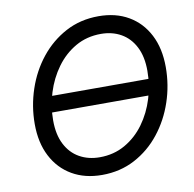

<svg xmlns="http://www.w3.org/2000/svg" viewBox="-82 -822 926 915"><g transform="rotate(-10 380.5 -364.0)"><path d="M643.6 -402.3 640.6 -324.2H140.6L143.6 -402.3ZM339.8 10.3Q256.8 10.3 195.1 -25.6Q133.3 -61.5 99.1 -127.7Q64.9 -193.8 64.9 -284.2Q64.9 -370.6 92.3 -451.9Q119.6 -533.2 170.9 -597.4Q222.2 -661.6 293.5 -699.7Q364.7 -737.8 453.1 -737.8Q536.1 -737.8 597.7 -701.9Q659.2 -666 693.1 -600.1Q727.1 -534.2 727.1 -443.4Q727.1 -356.4 699.7 -275.4Q672.4 -194.3 621.3 -129.9Q570.3 -65.4 499 -27.6Q427.7 10.3 339.8 10.3ZM343.3 -74.7Q411.6 -74.7 466.3 -106Q521 -137.2 559.3 -189.9Q597.7 -242.7 617.7 -307.9Q637.7 -373 637.7 -441.4Q637.7 -510.3 613.5 -557.4Q589.4 -604.5 546.9 -628.7Q504.4 -652.8 449.7 -652.8Q381.3 -652.8 326.7 -621.6Q272 -590.3 233.4 -537.4Q194.8 -484.4 174.6 -419.4Q154.3 -354.5 154.3 -286.1Q154.3 -217.3 178.5 -170.2Q202.6 -123 245.4 -98.9Q288.1 -74.7 343.3 -74.7Z"/></g></svg>

Font: Inter 18pt
Style: Italic
Weight: 400
Italic angle: -9.3988°
Designer: Rasmus Andersson
Foundry: rsms
Version: Version 4.001;git-66647c0bb